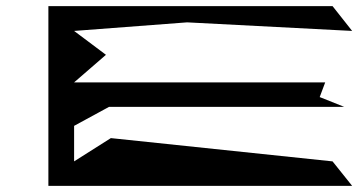

<svg xmlns="http://www.w3.org/2000/svg" viewBox="-20 -795 1170 627"><path d="M138 -188H1130L1066 -268L342 -344L222 -268V-384L336 -446H1104L1024 -478L1042 -526H222L326 -616L222 -694L591 -722L1130 -694L1066 -775H138Z"/></svg>

Font: bitstorm
Style: maxext
Weight: 400
Version: Version 0.2